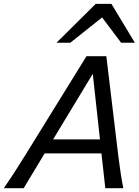

<svg xmlns="http://www.w3.org/2000/svg" viewBox="-30 -996 733 1016"><path d="M506.8 -184.1H206.1L95.2 0H-9.8Q38.1 -68.8 100.6 -169.9L427.7 -698.7H532.7L596.2 -169.9Q608.4 -69.3 622.6 0H527.3ZM251 -258.3H499L460.9 -605.5ZM269 -770 476.6 -975.6H559.6L683.6 -770H610.8L510.3 -903.8L342.3 -770Z"/></svg>

Font: Lesson One
Style: Italic
Weight: 400
Italic angle: -14°
Designer: But Ko, Victor Gaultney, Annie Olsen, Julie Remington, Don Collingsworth, Eric Hays, Becca Hirsbrunner
Version: Version 1.100